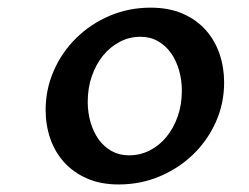

<svg xmlns="http://www.w3.org/2000/svg" viewBox="-20 -745 647 499"><path d="M288.6 -265.6Q241.7 -265.6 206.1 -281.2Q170.4 -296.9 146.5 -323.5Q122.6 -350.1 110.6 -385Q98.6 -419.9 98.6 -459Q98.6 -513.2 119.9 -561.5Q141.1 -609.9 178.2 -646.2Q215.3 -682.6 264.9 -703.9Q314.5 -725.1 371.6 -725.1Q418.9 -725.1 454.8 -709.5Q490.7 -693.8 514.6 -667Q538.6 -640.1 550.5 -605Q562.5 -569.8 562.5 -530.8Q562.5 -476.1 541 -428Q519.5 -379.9 482.2 -343.8Q444.8 -307.6 395 -286.6Q345.2 -265.6 288.6 -265.6ZM315.4 -341.3Q343.8 -341.3 368.7 -353.8Q393.6 -366.2 412.1 -388.7Q430.7 -411.1 441.7 -441.9Q452.6 -472.7 452.6 -509.3Q452.6 -537.1 445.3 -562.5Q438 -587.9 424.3 -607.2Q410.6 -626.5 390.6 -637.9Q370.6 -649.4 345.2 -649.4Q316.4 -649.4 291.5 -636.5Q266.6 -623.5 248 -600.8Q229.5 -578.1 218.8 -547.4Q208 -516.6 208 -480.5Q208 -452.6 215.3 -427.2Q222.7 -401.9 236.3 -382.8Q250 -363.8 270 -352.5Q290 -341.3 315.4 -341.3Z"/></svg>

Font: Proza Libre
Style: Medium Italic
Weight: 500
Designer: Jasper de Waard
Foundry: Jasper de Waard
Version: Version 1.000; ttfautohint (v1.4.1.8-43bc)